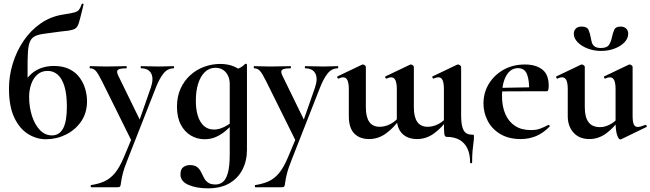

<svg xmlns="http://www.w3.org/2000/svg" viewBox="-20 -747 3550 1048"><path d="M230 13Q180 13 134 -15Q88 -43 58.5 -104Q29 -165 29 -264Q29 -332 49.5 -399.5Q70 -467 108.5 -524Q147 -581 202.5 -619.5Q258 -658 327 -668Q367 -674 385.5 -679Q404 -684 411.5 -694Q419 -704 426 -725Q427 -728 432 -727Q437 -726 436 -723Q434 -714 432 -705.5Q430 -697 428 -689Q417 -643 410 -621Q403 -599 391.5 -591.5Q380 -584 356 -580Q346 -579 333.5 -577.5Q321 -576 304 -574Q255 -567 223 -563Q191 -559 172 -550Q153 -541 144 -521Q135 -501 132.5 -463Q130 -425 130.5 -362.5Q131 -300 131 -206L95 -256Q111 -301 137 -330Q163 -359 198 -373Q233 -387 274 -387Q324 -387 359 -369.5Q394 -352 415 -323Q436 -294 445.5 -260.5Q455 -227 455 -195Q455 -130 422.5 -83.5Q390 -37 339 -12Q288 13 230 13ZM264 -8Q304 -8 324.5 -46Q345 -84 345 -164Q345 -232 332 -275Q319 -318 295.5 -339Q272 -360 240 -360Q207 -360 184.5 -340.5Q162 -321 150.5 -288.5Q139 -256 139 -218Q139 -164 154 -116Q169 -68 197 -38Q225 -8 264 -8Z M657 109 709 -15 707 40 537 -303Q515 -347 502.5 -360.5Q490 -374 472 -374Q469 -374 469 -380Q469 -386 472 -386Q492 -386 514.5 -385Q537 -384 557 -384Q593 -384 620 -385Q647 -386 669 -386Q672 -386 672 -380Q672 -374 669 -374Q634 -374 624 -366Q614 -358 625 -335L752 -75L715 -16L803 -268Q820 -317 805.5 -345.5Q791 -374 750 -374Q748 -374 748 -380Q748 -386 750 -386Q774 -386 795.5 -385Q817 -384 851 -384Q875 -384 890.5 -385Q906 -386 928 -386Q930 -386 930 -380Q930 -374 928 -374Q894 -374 871.5 -345Q849 -316 830 -267L678 120Q657 172 649.5 203.5Q642 235 640.5 250Q639 265 636 270Q633 275 622 275H478Q475 275 475 269Q475 263 478 263Q518 257 549.5 243Q581 229 607 198Q633 167 657 109Z M1115 281Q1052 281 1008.5 262Q965 243 965 205Q965 176 981 165Q997 154 1016 154Q1042 154 1055.5 164.5Q1069 175 1077 191Q1085 207 1093 223Q1101 239 1115.5 249.5Q1130 260 1157 260Q1178 260 1195.5 247Q1213 234 1223.5 198Q1234 162 1234 94V-359Q1262 -366 1281 -373Q1300 -380 1318 -398Q1320 -400 1324 -398.5Q1328 -397 1328 -394V70Q1328 131 1303.5 178.5Q1279 226 1232 253.5Q1185 281 1115 281ZM1096 13Q1056 13 1021.5 -7.5Q987 -28 966.5 -67.5Q946 -107 946 -164Q946 -220 965.5 -263Q985 -306 1018.5 -336.5Q1052 -367 1094.5 -382.5Q1137 -398 1182 -398Q1220 -398 1251 -386.5Q1282 -375 1307 -352L1234 -288Q1234 -314 1224.5 -334Q1215 -354 1197.5 -365.5Q1180 -377 1156 -377Q1122 -377 1098 -353.5Q1074 -330 1061.5 -290Q1049 -250 1049 -198Q1049 -123 1075 -81.5Q1101 -40 1147 -40Q1167 -40 1185.5 -46.5Q1204 -53 1221 -63.5Q1238 -74 1251 -84L1259 -77Q1238 -56 1214 -35Q1190 -14 1161 -0.5Q1132 13 1096 13Z M1553 109 1605 -15 1603 40 1433 -303Q1411 -347 1398.5 -360.5Q1386 -374 1368 -374Q1365 -374 1365 -380Q1365 -386 1368 -386Q1388 -386 1410.5 -385Q1433 -384 1453 -384Q1489 -384 1516 -385Q1543 -386 1565 -386Q1568 -386 1568 -380Q1568 -374 1565 -374Q1530 -374 1520 -366Q1510 -358 1521 -335L1648 -75L1611 -16L1699 -268Q1716 -317 1701.5 -345.5Q1687 -374 1646 -374Q1644 -374 1644 -380Q1644 -386 1646 -386Q1670 -386 1691.5 -385Q1713 -384 1747 -384Q1771 -384 1786.5 -385Q1802 -386 1824 -386Q1826 -386 1826 -380Q1826 -374 1824 -374Q1790 -374 1767.5 -345Q1745 -316 1726 -267L1574 120Q1553 172 1545.5 203.5Q1538 235 1536.5 250Q1535 265 1532 270Q1529 275 1518 275H1374Q1371 275 1371 269Q1371 263 1374 263Q1414 257 1445.5 243Q1477 229 1503 198Q1529 167 1553 109Z M2257 12Q2205 12 2175.5 -17.5Q2146 -47 2146 -102V-260Q2146 -293 2138.5 -309Q2131 -325 2115 -325Q2110 -325 2104 -323.5Q2098 -322 2090 -318Q2086 -317 2083.5 -323Q2081 -329 2084 -330L2218 -394Q2221 -395 2223 -395Q2228 -395 2233.5 -390.5Q2239 -386 2239 -382V-161Q2239 -55 2314 -55Q2345 -55 2374 -70.5Q2403 -86 2421 -111L2426 -99Q2392 -50 2349.5 -19Q2307 12 2257 12ZM1995 12Q1943 12 1913.5 -18.5Q1884 -49 1884 -113V-260Q1884 -293 1876.5 -309Q1869 -325 1853 -325Q1842 -325 1828 -318Q1824 -317 1821.5 -323Q1819 -329 1822 -330L1956 -394Q1959 -395 1961 -395Q1966 -395 1971.5 -390.5Q1977 -386 1977 -382V-161Q1977 -55 2052 -55Q2083 -55 2112 -70.5Q2141 -86 2159 -111L2164 -99Q2130 -50 2087.5 -19Q2045 12 1995 12ZM2546 140Q2546 94 2531 63Q2516 32 2487.5 16Q2459 0 2417 0Q2407 0 2405 -18Q2403 -36 2403 -82V-260Q2403 -293 2396 -309Q2389 -325 2373 -325Q2368 -325 2361.5 -323.5Q2355 -322 2347 -318Q2343 -317 2340.5 -323Q2338 -329 2341 -330L2475 -394Q2478 -395 2480 -395Q2485 -395 2491 -390.5Q2497 -386 2497 -382V-117Q2497 -60 2510.5 -36Q2524 -12 2555 -12Q2564 -12 2565.5 -10.5Q2567 -9 2567 0Q2567 14 2564.5 31.5Q2562 49 2559.5 74.5Q2557 100 2557 140Q2557 144 2551.5 144Q2546 144 2546 140Z M2822 12Q2757 12 2711.5 -15Q2666 -42 2642.5 -86.5Q2619 -131 2619 -182Q2619 -241 2648 -289Q2677 -337 2728 -366Q2779 -395 2845 -395Q2904 -395 2939.5 -368Q2975 -341 2975 -280Q2975 -267 2973 -258Q2971 -249 2964 -249H2868Q2870 -306 2857 -340.5Q2844 -375 2807 -375Q2767 -375 2743.5 -334Q2720 -293 2720 -225Q2720 -167 2738 -125Q2756 -83 2791 -60Q2826 -37 2877 -37Q2907 -37 2927.5 -44.5Q2948 -52 2973 -65Q2975 -67 2978.5 -63Q2982 -59 2980 -56Q2943 -19 2904.5 -3.5Q2866 12 2822 12ZM2685 -248 2684 -267 2903 -271V-249Z M3197 12Q3142 12 3110.5 -23Q3079 -58 3079 -113V-260Q3079 -293 3071.5 -309Q3064 -325 3048 -325Q3037 -325 3023 -318Q3019 -317 3016.5 -323Q3014 -329 3017 -330L3151 -394Q3154 -395 3156 -395Q3161 -395 3166.5 -390.5Q3172 -386 3172 -382V-161Q3172 -107 3192.5 -80Q3213 -53 3255 -53Q3284 -53 3313 -69.5Q3342 -86 3359 -111L3365 -99Q3331 -50 3289 -19Q3247 12 3197 12ZM3433 -382V-116Q3433 -82 3439.5 -68Q3446 -54 3461 -54Q3468 -54 3478.5 -57Q3489 -60 3502 -65Q3506 -67 3509 -61.5Q3512 -56 3509 -54L3371 13Q3369 14 3366 14Q3356 14 3348 -11Q3340 -36 3340 -82V-260Q3340 -293 3332.5 -309Q3325 -325 3309 -325Q3298 -325 3283 -318Q3280 -317 3277.5 -323Q3275 -329 3278 -330L3412 -394Q3414 -395 3417 -395Q3422 -395 3427.5 -390.5Q3433 -386 3433 -382ZM3260 -485Q3293 -485 3304.5 -503Q3316 -521 3320 -544Q3325 -566 3332.5 -584Q3340 -602 3367 -602Q3387 -602 3398 -591Q3409 -580 3409 -563Q3409 -537 3388 -515.5Q3367 -494 3333.5 -481.5Q3300 -469 3261 -469Q3222 -469 3188 -482Q3154 -495 3133 -516.5Q3112 -538 3112 -563Q3112 -580 3123 -591Q3134 -602 3155 -602Q3185 -602 3193 -582.5Q3201 -563 3205 -540Q3207 -527 3211 -514Q3215 -501 3226.5 -493Q3238 -485 3260 -485Z"/></svg>

Font: Cormorant Infant Light
Style: Regular
Weight: 300
Designer: Christian Thalmann (Catharsis Fonts)
Foundry: Catharsis Fonts
Version: Version 4.001